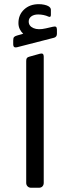

<svg xmlns="http://www.w3.org/2000/svg" viewBox="-20 -879 329 904"><path d="M126.4 5Q116.4 5 109.9 -1.5Q103.4 -8 103.4 -18V-592.1Q103.4 -601.7 106.8 -605.9Q110.1 -610.1 118 -612.1L168.1 -626.1Q178 -628.6 182 -624.9Q185.9 -621.2 185.9 -612.8V-18Q185.9 -8 179.9 -1.5Q173.9 5 162.9 5ZM59.6 -656.4Q50.4 -654.4 46.3 -658.2Q42.2 -661.9 42.2 -669.7V-688.2Q42.2 -700.6 46.3 -704.7Q50.4 -708.8 59.8 -711.6L89.3 -720.2Q79.9 -728.4 73.3 -741.4Q66.8 -754.4 66.8 -770.4Q66.8 -809.6 93.7 -834.5Q120.6 -859.4 162.7 -859.4Q175.9 -859.4 188.1 -856.8Q200.2 -854.2 207.4 -850.1Q219.6 -843.1 219.6 -832.9V-808.9Q219.6 -795.9 208.4 -800.7Q197.2 -805.9 184.6 -808.4Q171.9 -810.9 159.7 -810.9Q139.7 -810.9 127.4 -801.8Q115.2 -792.7 115.2 -777.6Q115.2 -756.4 137.4 -746.7Q159.6 -736.9 195.6 -745.4L228.8 -753Q239.8 -755.8 243.9 -752.4Q248 -749 248 -739.8V-719.7Q248 -705.4 234.8 -701.4Z"/></svg>

Font: Rubik Light
Style: Italic
Weight: 300
Italic angle: -12°
Designer: Hubert and Fischer
Foundry: Hubert and Fischer
Version: Version 2.300;gftools[0.9.30]